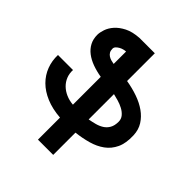

<svg xmlns="http://www.w3.org/2000/svg" viewBox="-263 -941 1336 1336"><g transform="rotate(45 404.5 -273.0)"><path d="M783 -264Q786 -189 763 -140Q740 -91 698 -60.5Q656 -30 600.5 -14.5Q545 1 484 8V227H334V10Q254 4 193.5 -21.5Q133 -47 93 -87Q53 -127 33.5 -178.5Q14 -230 16 -288H164Q162 -253 174 -223Q186 -193 209 -170.5Q232 -148 264 -134Q296 -120 334 -117V-391Q286 -399 245 -414Q204 -429 174 -452Q144 -475 127 -507Q110 -539 110 -581Q110 -604 120.5 -635.5Q131 -667 156.5 -696Q182 -725 225 -747Q268 -769 334 -773H484V-500Q544 -490 597 -471.5Q650 -453 690.5 -424.5Q731 -396 756 -356.5Q781 -317 783 -264ZM253 -587Q253 -568 260.5 -555.5Q268 -543 280 -535.5Q292 -528 306 -524Q320 -520 334 -518V-640Q325 -640 311 -636.5Q297 -633 284.5 -626Q272 -619 262.5 -609.5Q253 -600 253 -587ZM484 -122Q512 -127 540.5 -134.5Q569 -142 592 -156.5Q615 -171 629 -195.5Q643 -220 643 -258Q643 -285 626.5 -304.5Q610 -324 585.5 -337Q561 -350 533.5 -358Q506 -366 484 -371Z"/></g></svg>

Font: Montserrat_am3
Style: Bold
Weight: 700
Designer: Julieta Ulanovsky
Foundry: Julieta Ulanovsky. Armenina letters added by Vahan Hovhannisyan
Version: Version 2.001